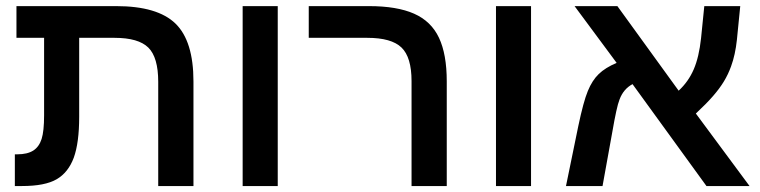

<svg xmlns="http://www.w3.org/2000/svg" viewBox="-20 -624 2550 644"><path d="M227.5 -95.2Q209 -45.4 169.9 -22.7Q130.9 0 53.7 0H29.8V-106.4H38.1Q71.8 -106.4 91.8 -119.1Q111.3 -131.8 119.6 -158Q127.9 -184.1 127.9 -237.3V-497.1H35.2V-603.5H369.6Q508.3 -603.5 568.6 -544.9Q628.9 -486.3 628.9 -350.6V0H510.7V-349.6Q510.7 -431.6 477.5 -464.4Q444.3 -497.1 364.3 -497.1H245.6V-231.9Q245.6 -145.5 227.5 -95.2Z M911.6 -603.5V0H793.9V-603.5Z M1478.5 -351.1V0H1360.4V-352.1Q1360.4 -432.1 1326.7 -464.6Q1293 -497.1 1211.9 -497.1H1015.6V-603.5H1217.8Q1311.5 -603.5 1368.9 -578.1Q1426.3 -552.7 1452.4 -497.3Q1478.5 -441.9 1478.5 -351.1Z M1761.2 -603.5V0H1643.6V-603.5Z M2034.2 -183.6 2001 0H1878.4L1919.4 -199.7Q1937 -283.7 1951.7 -318.8Q1966.3 -354.5 1988.3 -375.7Q2010.3 -397 2048.3 -413.1L1907.2 -603.5H2050.8L2256.3 -319.8Q2289.1 -350.1 2306.9 -391.4Q2324.7 -432.6 2331.5 -496.1L2342.3 -603.5H2462.9L2451.7 -490.7Q2446.3 -439.9 2432.1 -401.4Q2422.4 -374.5 2408.2 -351.1Q2394 -327.6 2371.8 -302Q2349.6 -276.4 2314 -243.2L2494.1 0H2349.6L2101.6 -341.8Q2071.3 -325.7 2058.1 -290.5Q2052.7 -276.9 2046.9 -250Q2041 -223.1 2034.2 -183.6Z"/></svg>

Font: Arimo SemiBold
Style: Regular
Weight: 600
Designer: Steve Matteson
Foundry: Monotype Imaging Inc.
Version: Version 1.33